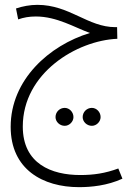

<svg xmlns="http://www.w3.org/2000/svg" viewBox="-20 -501 547 792"><path d="M306 271C355 271 422 265 485 236L468 194C414 214 366 221 311 221C193 221 74 175 74 21C74 -200 297 -334 464 -341L463 -389H456C342 -389 267 -481 134 -481C104 -481 72 -475 46 -466L55 -421C78 -429 100 -433 128 -433C215 -433 289 -387 351 -365C183 -314 24 -172 24 22C24 198 157 271 306 271ZM359 18C378 18 395 1 395 -18C395 -39 378 -56 359 -56C338 -56 321 -39 321 -18C321 1 338 18 359 18ZM247 18C266 18 283 1 283 -18C283 -39 266 -56 247 -56C226 -56 209 -39 209 -18C209 1 226 18 247 18Z"/></svg>

Font: Noto Sans Arabic UI XCn Lt
Style: Regular
Weight: 300
Width: 2
Designer: Monotype Design Team, Nadine Chahine and Nizar Qandah
Foundry: Monotype Imaging Inc.
Version: Version 2.010